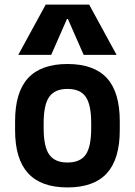

<svg xmlns="http://www.w3.org/2000/svg" viewBox="-20 -810 590 840"><path d="M275 10Q160 10 103 -52Q46 -114 46 -240V-280Q46 -407 103 -468.5Q160 -530 275 -530Q391 -530 447.5 -468.5Q504 -407 504 -280V-240Q504 -114 447.5 -52Q391 10 275 10ZM275 -99Q331 -99 355 -133.5Q379 -168 379 -249V-271Q379 -352 355 -386.5Q331 -421 275 -421Q220 -421 195.5 -386.5Q171 -352 171 -271V-249Q171 -168 195.5 -133.5Q220 -99 275 -99ZM60 -570 180 -790H370L490 -570H346L277 -727H273L204 -570Z"/></svg>

Font: M PLUS Code Latin SemiExpanded SemiBold
Style: Regular
Weight: 600
Width: 6
Designer: Coji Morishita
Foundry: UNDERFOREST DESIGN
Version: Version 1.002; ttfautohint (v1.8.3)